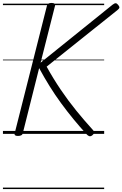

<svg xmlns="http://www.w3.org/2000/svg" viewBox="-20 -910 832 1305"><path d="M102 14Q88 14 82.5 9.5Q77 5 80 -5L299 -871Q303 -890 330 -890Q359 -890 354 -871L256 -484L745 -878Q758 -888 766 -888Q774 -888 783 -877Q792 -866 791.5 -859Q791 -852 780 -843L297 -457Q343 -374 393.5 -299.5Q444 -225 498.5 -158Q553 -91 612 -26Q622 -16 620.5 -8Q619 0 607 10Q596 18 587 15.5Q578 13 569 3Q523 -47 479.5 -100Q436 -153 395 -209Q354 -265 317 -324.5Q280 -384 246 -447L135 -5Q133 5 124.5 9.5Q116 14 102 14ZM0 365H688V375H0ZM0 -20H688V0H0ZM0 -505H688V-500H0ZM0 -885H688V-875H0Z"/></svg>

Font: Playwrite IS Guides
Style: Regular
Weight: 400
Designer: Veronika Burian, José Scaglione
Foundry: TypeTogether
Version: Version 1.003